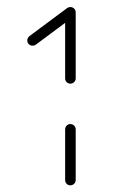

<svg xmlns="http://www.w3.org/2000/svg" viewBox="-20 -539 348 558"><path d="M184.4 -0.4Q178.1 -0.4 173.7 -4.8Q169.3 -9.3 169.3 -15.6V-163Q169.3 -169.3 173.7 -173.9Q178.1 -178.5 184.4 -178.5Q190.7 -178.5 195.4 -173.9Q200 -169.3 200 -163V-15.6Q200 -9.3 195.4 -4.8Q190.7 -0.4 184.4 -0.4ZM184.4 -518.5Q190.7 -518.5 195.4 -514.1Q200 -509.6 200 -503.3Q200 -495.9 193.7 -490.7L83.7 -408.9Q80 -406.3 74.4 -406.3Q68.1 -406.3 63.7 -410.7Q59.3 -415.2 59.3 -421.5Q59.3 -428.9 65.6 -434.1L175.6 -515.9Q180 -518.5 184.4 -518.5ZM184.4 -295.9Q178.1 -295.9 173.7 -300.4Q169.3 -304.8 169.3 -311.1V-503.3Q169.3 -509.6 173.7 -514.1Q178.1 -518.5 184.4 -518.5Q190.7 -518.5 195.4 -514.1Q200 -509.6 200 -503.3V-311.1Q200 -304.8 195.4 -300.4Q190.7 -295.9 184.4 -295.9Z"/></svg>

Font: 26F Galaxy Hebrew Ultra Light
Style: Regular
Weight: 200
Designer: C₂₉H₂₅N₃O₅
Version: Version 1.000